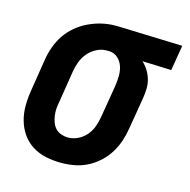

<svg xmlns="http://www.w3.org/2000/svg" viewBox="-85 -611 693 702"><g transform="rotate(15 261.5 -260.0)"><path d="M205 8Q176 8 147.5 2Q119 -4 95.5 -19Q72 -34 56.5 -56.5Q41 -79 33.5 -106.5Q26 -134 26.5 -163.5Q27 -193 32 -222L51 -342Q55 -367 64 -391.5Q73 -416 87.5 -437.5Q102 -459 123 -476.5Q144 -494 167.5 -505Q191 -516 216 -522Q241 -528 266 -528Q270 -528 273.5 -528Q277 -528 281 -528L523 -520L507 -424L397 -428Q410 -416 419 -401.5Q428 -387 433 -370Q438 -353 437.5 -334.5Q437 -316 434 -298L414 -178Q410 -153 402 -129Q394 -105 380 -82.5Q366 -60 346 -42Q326 -24 303 -12.5Q280 -1 255 3.5Q230 8 205 8ZM206 -88Q225 -88 243.5 -97Q262 -106 275 -121.5Q288 -137 294.5 -156Q301 -175 304 -193L324 -313Q327 -333 327.5 -352Q328 -371 322.5 -388.5Q317 -406 303.5 -418.5Q290 -431 271 -432H265Q264 -432 262.5 -432Q261 -432 259 -432Q241 -432 222.5 -422.5Q204 -413 191 -397.5Q178 -382 171 -363.5Q164 -345 161 -327L142 -207Q139 -193 138 -179.5Q137 -166 139 -152.5Q141 -139 145.5 -127Q150 -115 158.5 -106Q167 -97 180 -92.5Q193 -88 206 -88Z"/></g></svg>

Font: Iosevka SS04
Style: Bold Italic
Weight: 700
Italic angle: -9°
Monospace: yes
Designer: Belleve Invis
Foundry: Belleve Invis
Version: Version 19.0.0; ttfautohint (v1.8.4)